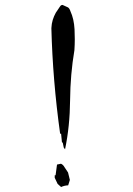

<svg xmlns="http://www.w3.org/2000/svg" viewBox="-20 -771 540 781"><path d="M202.6 -58.1V-47.9L214.4 -22.9L228.5 -10.3Q242.2 -16.6 257.3 -17.1L264.2 -39.1L256.8 -69.3Q249 -80.1 242.2 -91.3Q236.8 -101.1 228 -105L211.9 -101.6L206.1 -58.1ZM189 -656.2Q194.3 -444.8 224.6 -227.1H228.5L231.9 -192.9L235.4 -189.9L239.3 -170.9L244.6 -163.6Q264.2 -257.8 265.1 -363.3Q266.1 -468.8 282.7 -566.9Q284.2 -590.3 284.2 -611.6Q284.2 -632.8 283.2 -651.9Q280.8 -694.3 266.6 -725.1Q262.2 -738.3 255.9 -741.2Q236.8 -750 235.4 -750.5Q234.4 -751 233.2 -751Q231.9 -751 231 -750.5Q227.1 -749.5 224.1 -744.6Q215.8 -731.9 207 -719.2Q199.2 -705.1 194.6 -690.2Q189.9 -675.3 189 -656.2Z"/></svg>

Font: Bakudai
Style: Light
Weight: 300
Version: Version 1.48